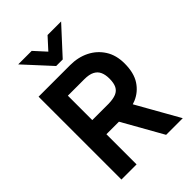

<svg xmlns="http://www.w3.org/2000/svg" viewBox="-263 -1034 1147 1147"><g transform="rotate(-45 310.0 -461.0)"><path d="M268.5 -755.2 114.8 -922.5H229L296 -849L363 -922.5H477.5L323.8 -755.2ZM64.5 -700H192.5V0H64.5ZM84.5 -374.2H331.2V-254.8H84.5ZM84.5 -700H331.2V-580.5H84.5ZM331.2 -580.5V-700Q398 -700 451.4 -673.4Q504.8 -646.8 536.6 -597.1Q568.5 -547.5 568.5 -476.8Q568.5 -397.5 536.6 -348.6Q504.8 -299.8 451.4 -277.4Q398 -255 331.2 -254.8V-374.2Q370.5 -375.2 394.4 -385.1Q418.2 -395 429.4 -417.2Q440.5 -439.5 440.5 -476.8Q440.5 -509.8 430.2 -532.8Q420 -555.8 396.1 -568.1Q372.2 -580.5 331.2 -580.5ZM271.8 -302H412.2L582.8 0H442.2Z"/></g></svg>

Font: Haskoy
Style: Regular
Weight: 400
Designer: Ertekin Erdin
Foundry: Ertekin Erdin
Version: Version 1.500